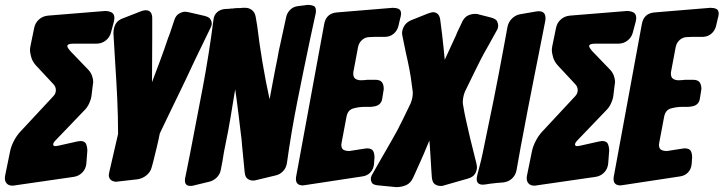

<svg xmlns="http://www.w3.org/2000/svg" viewBox="-71 -765 2966 787"><path d="M245 -185Q255 -187 258 -187Q277 -187 282 -174.5Q287 -162 287 -147L283 -95Q281 -73 266.5 -58Q252 -43 231 -40L-11 -5Q-14 -4 -20 -4Q-35 -4 -43 -12.5Q-51 -21 -51 -34Q-51 -41 -50 -45L-30 -143Q-26 -164 -14.5 -186.5Q-3 -209 12 -225L147 -370Q158 -381 158 -395.5Q158 -410 147 -421L78 -495Q63 -511 57.5 -529Q52 -547 52 -561Q52 -567 54 -577L69 -650Q73 -671 88.5 -685Q104 -699 126 -701L360 -720Q375 -720 386.5 -714Q398 -708 398 -690Q398 -687 396 -677L384 -632Q379 -612 362.5 -599Q346 -586 324 -586H229Q205 -586 205 -576Q205 -570 216 -557L292 -478Q302 -467 306.5 -453.5Q311 -440 311 -430Q311 -424 310 -421L304 -372Q302 -357 294.5 -341Q287 -325 276 -314L157 -190Q147 -180 147 -173Q147 -171 148.5 -168.5Q150 -166 157 -166Q159 -166 169 -168Z M413 -21H411L407 -20Q393 -20 384 -27Q375 -34 375 -48Q375 -50 377 -60L413 -216Q413 -288 409.5 -361.5Q406 -435 401 -510L394 -628Q394 -650 402.5 -666Q411 -682 433 -690L510 -720Q519 -723 526 -723Q553 -723 553 -690V-614Q553 -556 552.5 -509.5Q552 -463 552 -428Q565 -462 583.5 -511.5Q602 -561 618 -609Q619 -611 619 -612Q619 -613 620 -614L624 -625L625 -626V-629L626 -630L631 -645Q633 -650 634.5 -655.5Q636 -661 638 -666L643 -681Q649 -701 662.5 -709Q676 -717 689 -717Q692 -717 702 -715L767 -700Q787 -695 792 -685.5Q797 -676 797 -669Q797 -660 791 -649L728 -519Q710 -480 689 -436Q668 -392 648 -351Q628 -310 611 -274.5Q594 -239 584 -218Q579 -192 571.5 -161Q564 -130 557 -102L551 -80Q546 -60 529.5 -46.5Q513 -33 492 -30Z M720 -4Q717 -3 709 -3Q687 -3 687 -25Q687 -32 688 -35L708 -135Q735 -273 760.5 -408.5Q786 -544 804 -684Q806 -703 818.5 -714.5Q831 -726 850 -728L869 -729Q873 -729 874 -730H884Q885 -731 889 -731L902 -732H912Q919 -732 922 -733H935Q950 -733 962 -723.5Q974 -714 977 -696L983 -661Q992 -586 1005 -508.5Q1018 -431 1034 -358Q1042 -400 1047 -427.5Q1052 -455 1057 -480L1067 -530Q1069 -543 1072 -557.5Q1075 -572 1079 -589L1102 -695Q1106 -713 1119 -725.5Q1132 -738 1151 -740L1191 -745Q1204 -745 1214 -741Q1224 -737 1224 -721Q1224 -713 1223 -710L1200 -604Q1173 -476 1148 -350.5Q1123 -225 1105 -96Q1102 -77 1089.5 -63.5Q1077 -50 1059 -46L976 -26Q973 -25 965 -25Q954 -25 944 -32Q934 -39 932 -58L921 -171Q920 -191 915 -227L907 -294Q903 -327 899 -356.5Q895 -386 893 -399Q883 -339 874 -284Q865 -229 854 -177Q850 -160 847 -142Q844 -124 841 -105L834 -69Q831 -51 817.5 -37.5Q804 -24 786 -20Z M1178 -6H1176L1171 -5Q1142 -5 1142 -31Q1142 -39 1143 -42L1258 -667Q1266 -710 1309 -714L1539 -733Q1553 -733 1563 -728.5Q1573 -724 1573 -708Q1573 -705 1571 -695L1570 -692Q1568 -684 1566 -675.5Q1564 -667 1562 -658Q1557 -639 1543 -627Q1529 -615 1510 -614H1467L1444 -613Q1427 -613 1414 -602Q1401 -591 1397 -574L1378 -473Q1377 -471 1377 -463Q1377 -448 1386 -442Q1395 -436 1409 -436L1428 -437Q1431 -438 1439 -438H1467Q1487 -438 1494.5 -428Q1502 -418 1502 -400L1496 -362Q1492 -331 1457 -328Q1454 -327 1447 -327H1424Q1400 -327 1377 -320.5Q1354 -314 1349 -285L1329 -179V-177L1328 -173Q1328 -156 1337 -151Q1346 -146 1361 -146L1425 -156H1427L1432 -157Q1452 -157 1458 -147Q1464 -137 1464 -120L1462 -92Q1460 -72 1447.5 -58.5Q1435 -45 1415 -42Z M1749 -5Q1744 -3 1740.5 -3Q1737 -3 1733 -3Q1722 -3 1711.5 -10Q1701 -17 1699 -39L1697 -68Q1696 -85 1695 -101.5Q1694 -118 1693 -134Q1692 -151 1691 -164.5Q1690 -178 1689 -189L1666 -134Q1655 -110 1644.5 -85.5Q1634 -61 1623 -38Q1613 -15 1594.5 -6.5Q1576 2 1553 2L1481 -5Q1458 -7 1453.5 -15.5Q1449 -24 1449 -30Q1449 -42 1456 -52L1482 -98Q1495 -120 1507 -141.5Q1519 -163 1532 -185Q1558 -229 1580 -275L1612 -341Q1617 -353 1619 -364Q1621 -375 1621 -383Q1621 -392 1620 -395L1613 -447Q1610 -464 1607 -481.5Q1604 -499 1600 -516Q1596 -532 1592.5 -549.5Q1589 -567 1585 -586L1579 -615Q1578 -620 1577.5 -623.5Q1577 -627 1577 -629Q1577 -643 1585.5 -658Q1594 -673 1614 -682L1684 -710Q1699 -715 1703 -715Q1731 -715 1734 -680L1741 -625Q1744 -597 1747 -570.5Q1750 -544 1752 -520L1798 -620Q1803 -633 1809 -645Q1815 -657 1821 -670L1823 -675Q1833 -695 1847.5 -701.5Q1862 -708 1874 -708Q1879 -708 1882.5 -708Q1886 -708 1891 -706L1942 -693Q1963 -687 1967 -677Q1971 -667 1971 -661Q1971 -648 1964 -638L1928 -573Q1914 -549 1901.5 -525Q1889 -501 1877 -476L1835 -390Q1830 -378 1828 -366.5Q1826 -355 1826 -347Q1826 -339 1827 -336Q1832 -304 1839.5 -271Q1847 -238 1855 -203L1882 -94Q1883 -89 1883.5 -85Q1884 -81 1884 -79Q1884 -66 1876 -52.5Q1868 -39 1847 -33Z M1919 -9Q1916 -9 1913.5 -8.5Q1911 -8 1909 -8Q1883 -8 1883 -31Q1883 -34 1883.5 -37.5Q1884 -41 1885 -46Q1890 -66 1896 -88.5Q1902 -111 1907 -135Q1930 -244 1951.5 -351Q1973 -458 1993 -567L2009 -654Q2013 -675 2028 -689.5Q2043 -704 2063 -707L2127 -718Q2130 -718 2132.5 -718.5Q2135 -719 2137 -719Q2165 -719 2165 -691Q2165 -682 2164 -679L2147 -593Q2140 -560 2134 -527Q2128 -494 2121 -462Q2107 -392 2092 -314Q2077 -236 2063 -161L2046 -66Q2042 -46 2027 -32.5Q2012 -19 1990 -17Q1977 -16 1964.5 -15Q1952 -14 1938 -12Z M2384 -185Q2394 -187 2397 -187Q2416 -187 2421 -174.5Q2426 -162 2426 -147L2422 -95Q2420 -73 2405.5 -58Q2391 -43 2370 -40L2128 -5Q2125 -4 2119 -4Q2104 -4 2096 -12.5Q2088 -21 2088 -34Q2088 -41 2089 -45L2109 -143Q2113 -164 2124.5 -186.5Q2136 -209 2151 -225L2286 -370Q2297 -381 2297 -395.5Q2297 -410 2286 -421L2217 -495Q2202 -511 2196.5 -529Q2191 -547 2191 -561Q2191 -567 2193 -577L2208 -650Q2212 -671 2227.5 -685Q2243 -699 2265 -701L2499 -720Q2514 -720 2525.5 -714Q2537 -708 2537 -690Q2537 -687 2535 -677L2523 -632Q2518 -612 2501.5 -599Q2485 -586 2463 -586H2368Q2344 -586 2344 -576Q2344 -570 2355 -557L2431 -478Q2441 -467 2445.5 -453.5Q2450 -440 2450 -430Q2450 -424 2449 -421L2443 -372Q2441 -357 2433.5 -341Q2426 -325 2415 -314L2296 -190Q2286 -180 2286 -173Q2286 -171 2287.5 -168.5Q2289 -166 2296 -166Q2298 -166 2308 -168Z M2480 -6H2478L2473 -5Q2444 -5 2444 -31Q2444 -39 2445 -42L2560 -667Q2568 -710 2611 -714L2841 -733Q2855 -733 2865 -728.5Q2875 -724 2875 -708Q2875 -705 2873 -695L2872 -692Q2870 -684 2868 -675.5Q2866 -667 2864 -658Q2859 -639 2845 -627Q2831 -615 2812 -614H2769L2746 -613Q2729 -613 2716 -602Q2703 -591 2699 -574L2680 -473Q2679 -471 2679 -463Q2679 -448 2688 -442Q2697 -436 2711 -436L2730 -437Q2733 -438 2741 -438H2769Q2789 -438 2796.5 -428Q2804 -418 2804 -400L2798 -362Q2794 -331 2759 -328Q2756 -327 2749 -327H2726Q2702 -327 2679 -320.5Q2656 -314 2651 -285L2631 -179V-177L2630 -173Q2630 -156 2639 -151Q2648 -146 2663 -146L2727 -156H2729L2734 -157Q2754 -157 2760 -147Q2766 -137 2766 -120L2764 -92Q2762 -72 2749.5 -58.5Q2737 -45 2717 -42Z"/></svg>

Font: Bangerz 2
Style: Regular
Weight: 400
Designer: vernon adams
Foundry: Vernon Adams
Version: Version 2.10;December 28, 2023;FontCreator 13.0.0.2683 64-bi